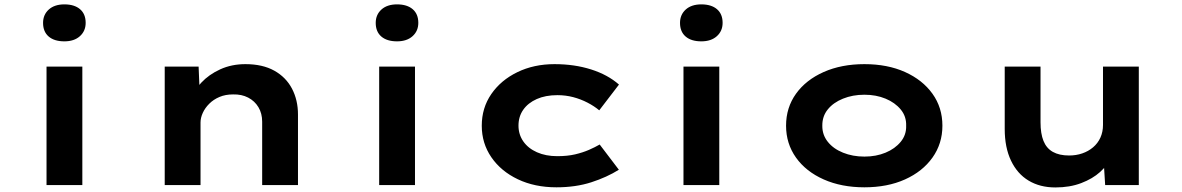

<svg xmlns="http://www.w3.org/2000/svg" viewBox="-20 -829 5296 860"><path d="M188.4 0V-530.7H348.8V0ZM268.3 -643.8Q223.2 -643.8 198 -665.4Q172.9 -687 172.9 -726.6Q172.9 -763.1 198.5 -786.3Q224.2 -809.4 268.3 -809.4Q313.3 -809.4 338.5 -787.8Q363.7 -766.2 363.7 -726.6Q363.7 -690.2 338 -667Q312.3 -643.8 268.3 -643.8Z M717.8 0V-530.7H869.6L875.4 -390.7L831.6 -381Q847.4 -422 881.6 -458.7Q915.7 -495.3 966.5 -518.5Q1017.3 -541.7 1079.3 -541.7Q1156 -541.7 1208.5 -512.5Q1261 -483.2 1287.9 -431.9Q1314.7 -380.6 1314.7 -316V0H1154.3V-283.8Q1154.3 -320.9 1137.6 -348.8Q1120.9 -376.7 1091.5 -391.9Q1062.1 -407.1 1024 -406.1Q989.8 -406.1 963 -394.7Q936.1 -383.3 917.2 -364.3Q898.2 -345.3 888.2 -323.2Q878.2 -301.1 878.2 -280.3V0H798.5Q761.2 0 741 0Q720.8 0 717.8 0Z M1678.4 0V-530.7H1838.8V0ZM1758.3 -643.8Q1713.2 -643.8 1688 -665.4Q1662.9 -687 1662.9 -726.6Q1662.9 -763.1 1688.5 -786.3Q1714.2 -809.4 1758.3 -809.4Q1803.3 -809.4 1828.5 -787.8Q1853.7 -766.2 1853.7 -726.6Q1853.7 -690.2 1828 -667Q1802.3 -643.8 1758.3 -643.8Z M2472.4 10Q2375.2 10 2299.5 -26Q2223.9 -62 2180.9 -124.6Q2137.9 -187.1 2137.9 -265.9Q2137.9 -345.6 2180.6 -407.7Q2223.3 -469.7 2297.2 -505.7Q2371.2 -541.7 2463.8 -541.7Q2552.9 -541.7 2627.7 -518Q2702.5 -494.2 2752.5 -450.2L2664.1 -334.8Q2642 -353.5 2611.5 -369.3Q2581 -385.1 2547.1 -394Q2513.2 -402.8 2476.7 -402.8Q2423.2 -402.8 2384.1 -385.3Q2345.1 -367.9 2323.7 -337.4Q2302.4 -307 2302.4 -266.4Q2302.4 -226.5 2324.1 -195.5Q2345.8 -164.4 2385.2 -147Q2424.7 -129.5 2476 -129.5Q2521.5 -129.5 2556.1 -137.6Q2590.8 -145.8 2617.8 -157.6Q2644.9 -169.4 2666.1 -181.7L2752 -68.7Q2698.1 -35 2628.4 -12.5Q2558.7 10 2472.4 10Z M3041.4 0V-530.7H3201.8V0ZM3121.3 -643.8Q3076.2 -643.8 3051 -665.4Q3025.9 -687 3025.9 -726.6Q3025.9 -763.1 3051.5 -786.3Q3077.2 -809.4 3121.3 -809.4Q3166.3 -809.4 3191.5 -787.8Q3216.7 -766.2 3216.7 -726.6Q3216.7 -690.2 3191 -667Q3165.3 -643.8 3121.3 -643.8Z M3851.8 10Q3749.1 10 3669.5 -25.3Q3589.9 -60.6 3545.4 -123.1Q3500.9 -185.7 3500.9 -265.9Q3500.9 -347 3545.4 -409.1Q3589.9 -471.2 3669.5 -506.5Q3749.1 -541.7 3851.8 -541.7Q3955.1 -541.7 4033.6 -506.5Q4112.2 -471.2 4156.7 -409.1Q4201.2 -347 4201.2 -265.9Q4201.2 -185.7 4156.7 -123.1Q4112.2 -60.6 4033.6 -25.3Q3955.1 10 3851.8 10ZM3851.8 -127.6Q3904.3 -127.6 3946.6 -145.2Q3988.9 -162.7 4014.6 -194Q4040.2 -225.4 4038.8 -265.9Q4040.2 -307.4 4014.6 -338.5Q3988.9 -369.6 3946.6 -387.1Q3904.3 -404.7 3851.8 -404.7Q3799.3 -404.7 3755.9 -387.1Q3712.5 -369.6 3687.7 -338.8Q3662.8 -308 3663.3 -265.9Q3662.8 -225.4 3687.7 -194Q3712.5 -162.7 3755.9 -145.2Q3799.3 -127.6 3851.8 -127.6Z M4707.1 10.6Q4638.3 10.6 4587.5 -19.9Q4536.7 -50.3 4508.5 -109.4Q4480.3 -168.4 4480.3 -251.3V-530.7H4640.7V-281Q4640.7 -230.8 4653.9 -197.9Q4667.1 -165 4695.8 -148.7Q4724.6 -132.5 4768.6 -132.5Q4800.2 -132.5 4827.6 -141.9Q4855 -151.3 4876.1 -169.2Q4897.2 -187 4908.9 -212.6Q4920.5 -238.2 4920.5 -269.6V-530.7H5080.9V0H4930.2L4923.4 -108.9L4952.8 -120.9Q4941.4 -89.3 4907.7 -58.8Q4874 -28.3 4823 -8.9Q4772 10.6 4707.1 10.6Z"/></svg>

Font: Lexend Tera
Style: Regular
Weight: 400
Designer: Bonnie Shaver-Troup, Thomas Jockin
Foundry: Lexend
Version: Version 1.007